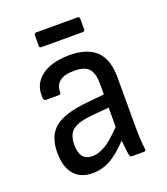

<svg xmlns="http://www.w3.org/2000/svg" viewBox="-123 -725 715 823"><g transform="rotate(-20 235.0 -314.0)"><path d="M160 11Q105 11 75.5 -23.5Q46 -58 46 -124Q46 -199 90 -235.5Q134 -272 238 -282L319 -290V-338Q319 -388 299.5 -408.5Q280 -429 233 -429Q146 -429 146 -362Q146 -353 138 -353H77Q68 -353 67 -369Q63 -428 108 -463Q153 -498 235 -499Q318 -499 358.5 -460Q399 -421 399 -339V-120Q399 -51 405 -10Q407 0 396 0H341Q333 0 331 -12Q329 -21 327 -40Q325 -59 323 -78Q278 -30 240 -9.5Q202 11 160 11ZM126 -130Q126 -58 183 -58Q212 -58 243 -76.5Q274 -95 319 -142V-230L240 -223Q176 -217 151 -196.5Q126 -176 126 -130ZM137 -572Q128 -572 128 -581V-629Q128 -639 137 -639H326Q335 -639 335 -629V-581Q335 -572 326 -572Z"/></g></svg>

Font: Sofia Sans Semi Condensed
Style: Regular
Weight: 400
Designer: Botio Nikoltchev, Ani Petrova
Foundry: lettersoup
Version: Version 4.100; ttfautohint (v1.8.4.7-5d5b)